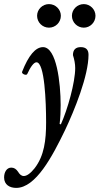

<svg xmlns="http://www.w3.org/2000/svg" viewBox="-72 -646 486 937"><path d="M167 -511C199 -511 225 -537 225 -569C225 -600 199 -626 167 -626C135 -626 109 -600 109 -569C109 -537 135 -511 167 -511ZM337 -511C368 -511 394 -537 394 -569C394 -600 368 -626 337 -626C305 -626 279 -600 279 -569C279 -537 305 -511 337 -511ZM7 271C103 271 184 116 245 -10C291 -107 360 -276 360 -379C360 -404 347 -416 322 -416C297 -416 284 -403 284 -377C291 -355 295 -334 295 -314C295 -244 258 -112 225 -39L219 -41C223 -72 224 -105 224 -133C224 -242 204 -416 138 -416C101 -416 67 -375 36 -296C31 -286 57 -275 61 -285C77 -320 93 -342 106 -342C146 -342 153 -148 153 -49C153 38 144 114 97 175C77 200 59 213 44 213C32 213 23 204 16 192C7 179 -3 172 -17 172C-39 172 -52 194 -52 220C-52 256 -24 271 7 271Z"/></svg>

Font: Junicode Two Beta SemiCondensed Medium
Style: Italic
Weight: 500
Width: 4
Italic angle: -10°
Version: Version 1.063